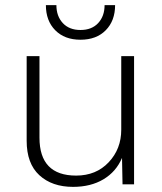

<svg xmlns="http://www.w3.org/2000/svg" viewBox="-20 -719 632 749"><path d="M429 -699Q429 -638 392.5 -601Q356 -564 294 -564Q232 -564 195.5 -601Q159 -638 159 -699H200Q200 -656 225 -629Q250 -602 294 -602Q338 -602 363 -629Q388 -656 388 -699ZM265 10Q183 10 133.5 -35.5Q84 -81 84 -170V-500H134V-182Q134 -34 277 -34Q355 -34 404 -86Q453 -138 453 -213V-500H503V0H458L456 -103Q433 -49 383.5 -19.5Q334 10 265 10Z"/></svg>

Font: Elaine Sans Light
Style: Regular
Weight: 300
Designer: Wei Huang
Foundry: Wei Huang
Version: Version 2.001;December 24, 2019;FontCreator 12.0.0.2547 64-b